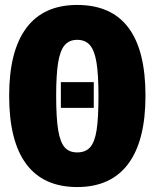

<svg xmlns="http://www.w3.org/2000/svg" viewBox="-20 -736 625 776"><path d="M568 -349Q568 -167 498 -73.5Q428 20 292 20Q156 20 86.5 -72.5Q17 -165 17 -349Q17 -530 86.5 -623Q156 -716 292 -716Q568 -716 568 -349ZM207 -349Q207 -260 215 -211Q223 -162 241 -141Q259 -120 292 -120Q326 -120 344.5 -141Q363 -162 370.5 -210.5Q378 -259 378 -349Q378 -435 370 -483.5Q362 -532 343.5 -553.5Q325 -575 292 -575Q260 -575 241.5 -553.5Q223 -532 215 -483.5Q207 -435 207 -349ZM359 -404V-300H226V-404Z"/></svg>

Font: Fira Sans Extra Condensed Black
Style: Regular
Weight: 900
Width: 1
Designer: Carrois Corporate & Edenspiekermann AG
Foundry: Carrois Corporate GbR & Edenspiekermann AG
Version: Version 4.203